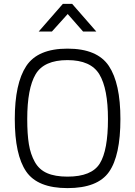

<svg xmlns="http://www.w3.org/2000/svg" viewBox="-20 -957 696 987"><path d="M327 -49Q451 -49 493 -116.5Q535 -184 535 -345Q535 -501 491 -574.5Q447 -648 327 -648Q206 -648 163 -575Q120 -502 120 -345Q120 -267 128.5 -215.5Q137 -164 159 -124.5Q181 -85 222 -67Q263 -49 327 -49ZM327 10Q173 10 114.5 -75.5Q56 -161 56 -345Q56 -528 115 -617.5Q174 -707 327 -707Q480 -707 539.5 -618Q599 -529 599 -345Q599 -157 540.5 -73.5Q482 10 327 10ZM179 -795 303 -937H351L475 -795H407L328 -885L247 -795Z"/></svg>

Font: TitilliumText22L Lt
Style: Thin
Weight: 300
Designer: Campivisivi
Foundry: Campivisivi
Version: 1.000